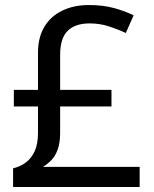

<svg xmlns="http://www.w3.org/2000/svg" viewBox="-20 -743 612 763"><path d="M334 -723Q389 -723 433 -711Q477 -699 511 -682L480 -612Q450 -626 413.5 -638Q377 -650 336 -650Q279 -650 249 -620.5Q219 -591 219 -525V-386H423V-320H219V-216Q219 -176 209.5 -149.5Q200 -123 184.5 -107Q169 -91 151 -80H535V0H32V-74Q61 -81 83 -97.5Q105 -114 118 -142.5Q131 -171 131 -215V-320H35V-386H131V-534Q131 -594 156 -636Q181 -678 227 -700.5Q273 -723 334 -723Z"/></svg>

Font: Noto Sans Hebrew
Style: Regular
Weight: 400
Designer: Monotype Design Team
Foundry: Monotype Imaging Inc.
Version: Version 2.003